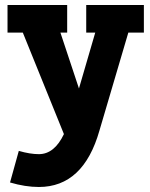

<svg xmlns="http://www.w3.org/2000/svg" viewBox="-20 -520 599 766"><path d="M248 -390H221L295 -167L360 -390H324V-500H554V-390H492L377 0Q313 226 135 226Q81 226 20 208L55 82Q100 95 135 95Q197 95 235 15L71 -390H10V-500H248Z"/></svg>

Font: Cherry Swash
Style: Bold
Weight: 700
Designer: Kasatkina Nataliya
Foundry: Nataliya Kasatkina
Version: Version 1.001